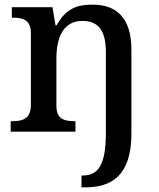

<svg xmlns="http://www.w3.org/2000/svg" viewBox="-20 -567 684 827"><path d="M331 240H347C463 240 546 187 546 8V-352C546 -488 484 -547 379 -547C315 -547 265 -533 224 -458H219L206 -536H31V-491H34C78 -491 113 -482 113 -424V-116C113 -54 77 -45 32 -45H26V0H305V-45H302C258 -45 223 -53 223 -111V-317C223 -402 251 -477 335 -477C410 -477 436 -427 436 -341V7C436 146 401 189 337 189H331Z"/></svg>

Font: Noto Serif Thai Medium
Style: Regular
Weight: 500
Designer: Monotype Design Team
Foundry: Monotype Imaging Inc.
Version: Version 1.901;PS 001.901;hotconv 1.0.88;makeotf.lib2.5.64775